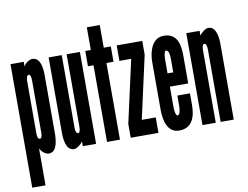

<svg xmlns="http://www.w3.org/2000/svg" viewBox="-89 -810 1456 1125"><g transform="rotate(-10 639.0 -247.0)"><path d="M15 188H94V-32C104 -10 128 8 146 8C195 8 200 -60 201 -99V-448C201 -483 197 -555 146 -555C128 -555 102 -537 94 -519V-547H15ZM94 -430C94 -449 98 -467 109 -467C120 -467 123 -449 123 -430V-120C123 -98 119 -87 109 -87C99 -87 94 -97 94 -120Z M349 -116C349 -95 345 -80 335 -80C325 -80 320 -94 320 -115V-547H242V-99C242 -66 246 8 296 8C313 8 339 -13 349 -28V0H428V-547H349Z M493 -682V-547H460V-456H493V0H570V-456H612V-547H570V-682Z M634 0H799V-92H716L799 -465V-547H647V-455H717L634 -82Z M946 -196V-136C946 -117 943 -81 927 -81C916 -81 912 -114 912 -136V-255H1021V-418C1021 -481 1011 -555 927 -555C860 -555 835 -480 835 -415V-130C835 -67 852 8 922 8C999 8 1021 -56 1021 -127V-196ZM912 -411C912 -427 913 -467 926 -467C943 -467 946 -438 946 -411V-334H912Z M1140 -431C1140 -452 1144 -467 1154 -467C1164 -467 1169 -453 1169 -432V0H1247V-448C1247 -481 1243 -555 1193 -555C1176 -555 1150 -534 1140 -519V-547H1061V0H1140Z"/></g></svg>

Font: League Gothic Condensed
Style: Regular
Weight: 400
Width: 3
Designer: Tyler Finck
Foundry: The League of Moveable Type
Version: Version 1.001;PS 001.001;hotconv 1.0.56;makeotf.lib2.0.21325